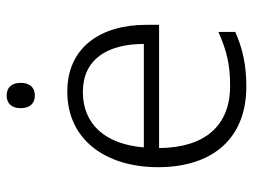

<svg xmlns="http://www.w3.org/2000/svg" viewBox="-114 -656 779 592"><g transform="rotate(-90 276.0 -359.5)"><path d="M278 -729C253 -729 239 -713 239 -686C239 -658 253 -642 278 -642C303 -642 317 -658 317 -686C317 -713 303 -729 278 -729ZM290 -542C142 -542 57 -424 57 -262C57 -95 145 10 305 10C373 10 421 -1 474 -24V-76C415 -50 373 -40 307 -40C185 -40 117 -118 116 -259H496V-298C496 -440 426 -542 290 -542ZM289 -494C390 -494 437 -418 437 -306H118C128 -427 191 -494 289 -494Z"/></g></svg>

Font: Noto Sans Gujarati Light
Style: Regular
Weight: 300
Designer: Jelle Bosma - Monotype Design Team, Universal Thirst
Foundry: Monotype Imaging Inc.
Version: Version 2.106